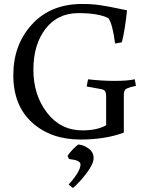

<svg xmlns="http://www.w3.org/2000/svg" viewBox="-20 -686 730 966"><path d="M514 -202Q514 -217 510 -225Q506 -233 492 -237L416 -251L423 -287Q493 -279 557 -279Q621 -279 658 -287L664 -254Q634 -248 618.5 -241Q603 -234 603 -210V-19Q511 16 385 16Q236 16 141.5 -69.5Q47 -155 47 -308Q47 -461 141 -563.5Q235 -666 393 -666Q447 -666 483 -660Q519 -654 531.5 -652Q544 -650 578 -642.5Q612 -635 619 -634Q609 -535 593 -473L559 -467Q547 -562 526 -594Q478 -620 374 -620Q270 -620 209 -541Q148 -462 148 -335Q148 -208 216.5 -119Q285 -30 395 -30Q469 -30 514 -56ZM347 260 325 242Q346 221 365.5 191.5Q385 162 385 141Q385 120 327 114L320 98Q328 85 345 67Q362 49 374 41Q401 43 426 61.5Q451 80 451 109Q451 138 416 184.5Q381 231 347 260Z"/></svg>

Font: Buenard
Style: Regular
Weight: 400
Designer: Gustavo Ibarra
Foundry: FontFuror
Version: Version 1.001 2011